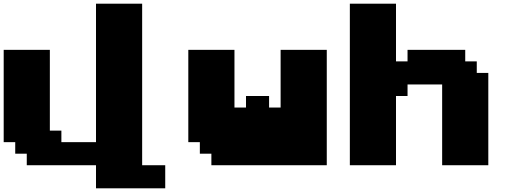

<svg xmlns="http://www.w3.org/2000/svg" viewBox="-20 -895 2790 1040"><path d="M500 125H875V0H750V-875H500V-125H312.5V-187.5H250V-625H0V-125H62.5V-62.5H125V0H500Z M1125 0H1750V-625H1500V-312.5H1437.5V-375H1312.5V-312.5H1250V-625H1000V-125H1062.5V-62.5H1125Z M2375 0H2625V-500H2562.5V-562.5H2500V-625H2187.5V-562.5H2125V-875H1875V0H2125V-375H2187.5V-437.5H2375Z"/></svg>

Font: Faithful 32x
Style: Bold
Weight: 400
Foundry: Faithful Resource Pack
Version: Version 1.0; January 27, 2023